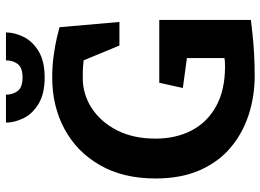

<svg xmlns="http://www.w3.org/2000/svg" viewBox="-138 -754 895 660"><g transform="rotate(-90 310.0 -423.5)"><path d="M380 4Q310 4 246.5 -16.5Q183 -37 133.5 -78.5Q84 -120 55.5 -184.5Q27 -249 27 -337Q27 -448 72.5 -527.5Q118 -607 196.5 -649.5Q275 -692 374 -692Q414 -692 449.5 -687Q485 -682 511 -676Q537 -670 547 -667L565 -461H484L433 -584Q424 -585 413 -586Q402 -587 372 -587Q316 -587 268.5 -556Q221 -525 192.5 -469Q164 -413 164 -337Q164 -267 192 -213Q220 -159 275.5 -128.5Q331 -98 411 -98Q422 -98 429.5 -98.5Q437 -99 441 -100V-229L338 -243L356 -324H572V-9Q554 -7 523 -3.5Q492 0 454.5 2Q417 4 380 4ZM374.3 -718Q318 -718 283.5 -739Q249 -760 234 -791Q219 -822 219 -851H315Q315 -827.3 327.8 -810.7Q340.5 -794 374.2 -794Q408 -794 420.5 -810.7Q433 -827.3 433 -851H529Q529 -822 514 -791Q499 -760 464.8 -739Q430.6 -718 374.3 -718Z"/></g></svg>

Font: Kreon Light
Style: Regular
Weight: 300
Designer: Julia Petretta
Foundry: Julia Petretta and Eli Heuer
Version: Version 2.002